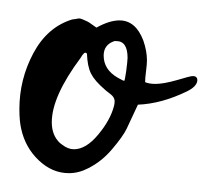

<svg xmlns="http://www.w3.org/2000/svg" viewBox="-20 -275 234 208"><path d="M129.4 -161.6Q121.1 -143.6 117.2 -135.5Q113.3 -127.4 101.8 -113.8Q90.3 -100.1 75.7 -92.8Q65.4 -87.4 54.7 -87.4Q36.6 -87.4 22 -101.3Q7.3 -115.2 2.9 -135.7Q1 -144 1 -156.7Q1 -189 16.1 -217.3Q31.2 -245.6 58.1 -253.9Q62.5 -254.4 64.5 -254.9Q66.4 -255.4 69.8 -253.9Q73.2 -252.4 74.7 -251.7Q76.2 -251 79.6 -248.5Q83 -246.1 84.5 -245.1Q98.6 -252.9 109.4 -252.9Q127 -252.9 135.3 -231Q139.2 -219.7 139.2 -209.5Q139.2 -205.6 138.2 -197.8Q137.2 -189.9 137.2 -186Q141.6 -184.1 148.4 -184.1Q157.2 -184.1 171.6 -188.2Q186 -192.4 187 -192.4Q193.8 -193.4 193.8 -188Q193.4 -181.2 182.1 -175.8Q154.8 -162.6 129.4 -161.6ZM104 -230.5Q92.3 -226.6 92.3 -214.8Q92.3 -199.7 107.4 -190.9Q114.3 -187 114.7 -187.5Q115.2 -188 116.7 -197.8Q118.2 -209.5 118.2 -212.4Q118.2 -230.5 106 -230.5ZM47.4 -118.2Q53.7 -113.3 60.1 -113.3Q73.2 -113.3 86.4 -129.2Q99.6 -145 103.5 -160.2L104 -162.6Q104.5 -165.5 103.8 -167.7Q103 -169.9 101.8 -171.1Q100.6 -172.4 97.7 -174.6Q94.7 -176.8 93.3 -178.2Q82.5 -187.5 78.6 -195.3Q74.7 -203.1 74.2 -216.8Q72.8 -218.8 71 -217.3Q69.3 -215.8 67.4 -212.4Q36.1 -170.4 36.1 -142.6Q36.1 -128.4 44.9 -120.1Z"/></svg>

Font: Sintesa 2
Style: 2
Weight: 400
Version: Version 001.000